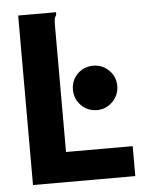

<svg xmlns="http://www.w3.org/2000/svg" viewBox="-48 -663 546 703"><g transform="rotate(-5 225.0 -311.5)"><path d="M45 -623H184V-613Q179 -607 177.5 -599.5Q176 -592 176 -576V-110H421V0H45ZM303 -253Q268 -253 244.5 -277Q221 -301 221 -335Q221 -369 244.5 -392.5Q268 -416 303 -416Q336 -416 360 -392.5Q384 -369 384 -335Q384 -301 360 -277Q336 -253 303 -253Z"/></g></svg>

Font: Inconsolata SemiCondensed Black
Style: Regular
Weight: 900
Width: 4
Monospace: yes
Designer: Raph Levien, Cyreal, Brenton Simpson
Foundry: Raph Levien, Cyreal, Google
Version: Version 3.001; ttfautohint (v1.8.2.53-6de2)